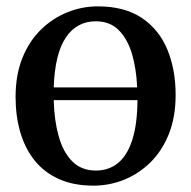

<svg xmlns="http://www.w3.org/2000/svg" viewBox="-20 -573 602 604"><path d="M274 11Q211 11 164.8 -10Q118.5 -31 88.5 -68.8Q58.5 -106.5 43.8 -157.2Q29 -208 29 -268Q29 -337.5 50.5 -390.8Q72 -444 109 -480Q146 -516 192.2 -534.5Q238.5 -553 287.5 -553Q372 -553 426.2 -516.5Q480.5 -480 506.5 -417Q532.5 -354 532.5 -274.5Q532.5 -204.5 511 -151Q489.5 -97.5 452.5 -61.5Q415.5 -25.5 369.5 -7.2Q323.5 11 274 11ZM281.5 -36.5Q323 -36.5 352 -60.8Q381 -85 396.5 -134.2Q412 -183.5 412.5 -258H149Q150.5 -195 164.5 -144.8Q178.5 -94.5 207.2 -65.5Q236 -36.5 281.5 -36.5ZM149 -298H411.5Q409 -357 395 -404Q381 -451 353.2 -478.5Q325.5 -506 281.5 -506Q221 -506 186.8 -454.5Q152.5 -403 149 -298Z"/></svg>

Font: Merriweather 60pt Medium
Style: Regular
Weight: 500
Version: Version 2.100